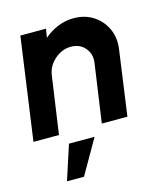

<svg xmlns="http://www.w3.org/2000/svg" viewBox="-120 -600 789 905"><g transform="rotate(-15 274.5 -147.0)"><path d="M492.5 -316.5 448.5 0H323.5L364 -283Q371 -326.5 345.2 -357Q319.5 -387.5 276 -387.5Q233 -387.5 197.5 -357Q162 -326.5 155 -283L114.5 0H-10L60 -500H185L178 -457Q208 -483.5 245.5 -498.8Q283 -514 323 -514Q378 -514 419 -487.2Q460 -460.5 480.2 -415.8Q500.5 -371 492.5 -316.5ZM94.5 220.5 149.5 51.5H274.5L177.5 220.5Z"/></g></svg>

Font: Urbanist
Style: Bold Italic
Weight: 700
Italic angle: -8°
Designer: Corey Hu
Foundry: Corey Hu
Version: Version 1.330; ttfautohint (v1.8.4.7-5d5b)